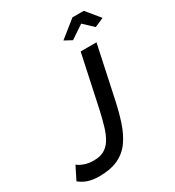

<svg xmlns="http://www.w3.org/2000/svg" viewBox="-257 -1040 1071 1176"><g transform="rotate(-30 278.5 -452.0)"><path d="M96 11Q53 11 19 0Q-15 -11 -41 -33L5 -125Q17 -113 47 -101.5Q77 -90 117 -90Q160 -90 189.5 -106.5Q219 -123 239 -155.5Q259 -188 273.5 -236.5Q288 -285 302 -349L379 -709H491L414 -349Q397 -268 375 -202Q353 -136 319 -88Q285 -40 231 -14.5Q177 11 96 11ZM321 -820 440 -915H520L598 -820L534 -792L467 -855L373 -792Z"/></g></svg>

Font: Raleway Thin SemiBold
Style: Italic
Weight: 600
Italic angle: -12°
Version: Version 4.026